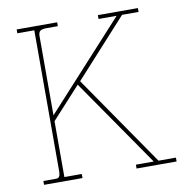

<svg xmlns="http://www.w3.org/2000/svg" viewBox="-78 -762 809 836"><g transform="rotate(-10 326.5 -343.5)"><path d="M50 0V-17H107Q125 -17 125 -45V-670H50V-687H229V-670H181Q158 -670 150.5 -663.5Q143 -657 143 -642V-291L489 -670H409V-687H586V-670H513L283 -417L559 -17H636V0H459V-17H538L270 -404L143 -265V-18H220V0Z"/></g></svg>

Font: Grandiflora One
Style: Regular
Weight: 400
Designer: Haesung Cho
Foundry: JAMO
Version: Version 1.000; ttfautohint (v1.8.4.7-5d5b);gftools[0.9.28]